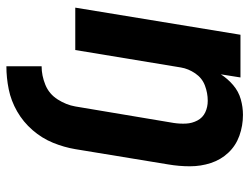

<svg xmlns="http://www.w3.org/2000/svg" viewBox="-112 -466 799 616"><g transform="rotate(90 288.0 -158.5)"><path d="M193 221Q230 221 267 213.5Q304 206 338 186.5Q372 167 398 137Q424 107 438.5 71.5Q453 36 459 0L508 -298Q514 -333 514 -368Q514 -403 503.5 -435Q493 -467 470.5 -491Q448 -515 416 -526.5Q384 -538 349 -538Q324 -538 299 -531Q274 -524 253.5 -506.5Q233 -489 219 -467L229 -530H92L5 0H141L197 -339Q201 -363 216 -385Q231 -407 255 -416Q279 -425 304 -425Q324 -425 341 -417Q358 -409 367 -392Q376 -375 377 -355.5Q378 -336 375 -316L322 0Q317 29 299.5 56.5Q282 84 252.5 96Q223 108 193 108Z"/></g></svg>

Font: Iosevka Sparkle XBdObl
Style: Regular
Weight: 800
Italic angle: -9°
Designer: Belleve Invis
Foundry: Belleve Invis
Version: Version 4.5.0; ttfautohint (v1.8.3)